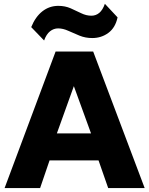

<svg xmlns="http://www.w3.org/2000/svg" viewBox="-20 -964 765 984"><path d="M3.5 0 265 -700H457.5L721.5 0H534.5L485 -142H234L185.5 0ZM271.5 -280.5H446.5L358.5 -522.5ZM206 -756.5 140 -825Q161.5 -878 197.2 -906Q233 -934 279 -934Q313.5 -934 342 -921.5Q370.5 -909 396.2 -896.2Q422 -883.5 448.5 -883.5Q471.5 -883.5 489 -898.2Q506.5 -913 517.5 -944.5L582.5 -875Q571.5 -822.5 535.8 -795.8Q500 -769 452.5 -769Q418 -769 387.8 -781.2Q357.5 -793.5 330.2 -806Q303 -818.5 278 -818.5Q255 -818.5 236.2 -803.5Q217.5 -788.5 206 -756.5Z"/></svg>

Font: Geologica Roman
Style: Bold
Weight: 700
Designer: Sindre Bremnes, Frode Helland
Foundry: Monokrom Skriftforlag AS
Version: Version 1.010;gftools[0.9.28]